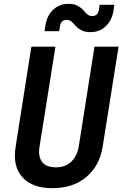

<svg xmlns="http://www.w3.org/2000/svg" viewBox="-20 -974 640 1004"><path d="M254 10Q147 10 96 -48.5Q45 -107 62 -208L144 -730H270L187 -209Q178 -157 199.5 -128Q221 -99 272 -99Q321 -99 352 -128Q383 -157 392 -209L474 -730H600L517 -208Q501 -107 431.5 -48.5Q362 10 254 10ZM454 -806Q423 -806 405 -816Q387 -826 376 -838.5Q365 -851 354.5 -860.5Q344 -870 329 -870Q298 -870 294 -837L289 -811H213L218 -844Q226 -893 258.5 -923.5Q291 -954 337 -954Q368 -954 386 -944Q404 -934 415 -921.5Q426 -909 436.5 -899.5Q447 -890 462 -890Q491 -890 497 -921L501 -949H578L573 -916Q565 -867 532.5 -836.5Q500 -806 454 -806Z"/></svg>

Font: JetBrains Mono NL
Style: Bold Italic
Weight: 700
Italic angle: -9°
Designer: Philipp Nurullin, Konstantin Bulenkov
Foundry: JetBrains
Version: Version 2.304; ttfautohint (v1.8.4.7-5d5b)